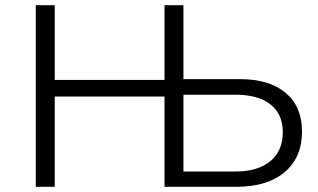

<svg xmlns="http://www.w3.org/2000/svg" viewBox="-20 -720 1224 740"><path d="M905 -415Q1018 -415 1081 -362Q1144 -309 1144 -213Q1144 -113 1077 -56.5Q1010 0 891 0H614V-348H191V0H118V-700H191V-412H614V-700H687V-415ZM887 -59Q974 -59 1022 -99Q1070 -139 1070 -210Q1070 -280 1022.5 -317.5Q975 -355 887 -355H687V-59Z"/></svg>

Font: mBank
Style: Regular
Weight: 400
Designer: Julieta Ulanovsky
Foundry: Julieta Ulanovsky
Version: Version 7.200;PS 007.200;hotconv 1.0.88;makeotf.lib2.5.64775